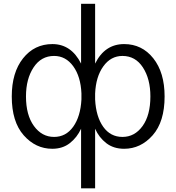

<svg xmlns="http://www.w3.org/2000/svg" viewBox="-20 -779 944 1028"><path d="M43 -262.7Q43 -390.6 103.5 -466.8Q164.1 -543 260.7 -543Q361.3 -543 414.1 -438.5V-758.8H489.3V-438.5Q541 -543 644.5 -543Q740.2 -543 800.8 -466.8Q861.3 -390.6 861.3 -262.7Q861.3 -127 797.4 -54.7Q733.4 17.6 644.5 17.6Q587.9 17.6 548.8 -12.7Q509.8 -43 489.3 -89.8V229.5H414.1V-89.8Q392.6 -43 354 -12.7Q315.4 17.6 259.8 17.6Q170.9 17.6 106.9 -54.7Q43 -127 43 -262.7ZM489.3 -246.1Q494.1 -154.3 532.7 -100.1Q571.3 -45.9 635.7 -45.9Q701.2 -45.9 743.2 -104Q785.2 -162.1 785.2 -262.7Q785.2 -356.4 745.1 -418Q705.1 -479.5 635.7 -479.5Q573.2 -479.5 533.2 -423.8Q493.2 -368.2 489.3 -278.3ZM119.1 -262.7Q119.1 -163.1 161.6 -104.5Q204.1 -45.9 269.5 -45.9Q333 -45.9 372.1 -100.6Q411.1 -155.3 416 -246.1V-279.3Q412.1 -369.1 372.1 -424.3Q332 -479.5 269.5 -479.5Q200.2 -479.5 159.7 -418Q119.1 -356.4 119.1 -262.7Z"/></svg>

Font: Gothic A1
Style: Regular
Weight: 400
Designer: HanYang I&C Co.,Ltd.
Foundry: HanYang I&C Co.,Ltd.
Version: Version 2.50